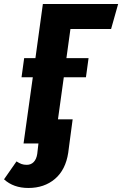

<svg xmlns="http://www.w3.org/2000/svg" viewBox="-102 -713 607 954"><path d="M248 -569 228 -424H338L325 -329H215L186 -120H259L243 0L237 46Q224 131 171 176Q118 221 39 221Q-35 221 -82 178L-20 89Q-6 98 5 102Q16 106 31 106Q52 106 65.5 92Q79 78 83 52L89 0H15L61 -329H5L18 -424H74L111 -693H485L450 -569Z"/></svg>

Font: Fira Sans Extra Condensed
Style: Bold Italic
Weight: 700
Width: 3
Italic angle: -8°
Designer: Carrois Corporate & Edenspiekermann AG
Foundry: Carrois Corporate GbR & Edenspiekermann AG
Version: Version 4.203